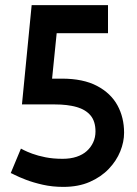

<svg xmlns="http://www.w3.org/2000/svg" viewBox="-20 -720 537 752"><path d="M184 -412 202 -590H403V-700H104L66 -311H195Q244 -311 279.5 -301Q315 -291 334.5 -268Q354 -245 354 -205Q354 -182 345 -162.5Q336 -143 320 -128.5Q304 -114 280 -106Q256 -98 225 -98Q188 -98 158 -104Q128 -110 106.5 -118Q85 -126 73.5 -132Q62 -138 62 -138L22 -42Q22 -43 37.5 -35Q53 -27 81.5 -16Q110 -5 147.5 3.5Q185 12 228 12Q287 12 331.5 -7.5Q376 -27 406 -58.5Q436 -90 451 -127Q466 -164 466 -200Q466 -260 440 -307.5Q414 -355 360 -383.5Q306 -412 222 -412Z"/></svg>

Font: Advent Pro Expanded
Style: Bold
Weight: 700
Width: 7
Designer: VivaRado, Andreas Kalpakidis
Foundry: VivaRado, Andreas Kalpakidis
Version: Version 3.000